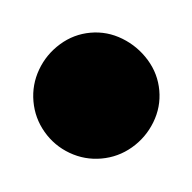

<svg xmlns="http://www.w3.org/2000/svg" viewBox="-26 -1076 152 152"><g transform="rotate(-5 50.0 -1000.0)"><path d="M0.3 -1000Q0.3 -986.7 7 -975.2Q13.7 -963.7 25.2 -957Q36.7 -950.3 50 -950.3Q63.3 -950.3 74.8 -957Q86.3 -963.7 93.3 -975.2Q100.3 -986.7 100.3 -1000Q100.3 -1013.3 93.3 -1024.8Q86.3 -1036.3 74.8 -1043.3Q63.3 -1050.3 50 -1050.3Q36.7 -1050.3 25.2 -1043.3Q13.7 -1036.3 7 -1024.8Q0.3 -1013.3 0.3 -1000Z"/></g></svg>

Font: Linefont Thin
Style: Regular
Weight: 100
Monospace: yes
Version: Version 3.002;gftools[0.9.33]